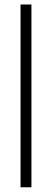

<svg xmlns="http://www.w3.org/2000/svg" viewBox="-20 -649 157 835"><path d="M69.3 165.5V-629.4H116.7V165.5Z"/></svg>

Font: RIT Meera New
Style: Regular
Weight: 400
Designer: Hussain K H
Foundry: RIT
Version: 1.6.2